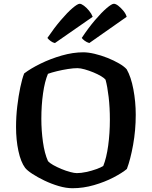

<svg xmlns="http://www.w3.org/2000/svg" viewBox="-20 -997 804 1017"><path d="M364 0Q330 0 291 -11.5Q252 -23 215.5 -40.5Q179 -58 151.5 -76Q124 -94 113 -108Q90 -139 77.5 -197.5Q65 -256 65 -324Q65 -380 71.5 -434.5Q78 -489 87.5 -534.5Q97 -580 108 -608Q142 -634 195 -660Q248 -686 307.5 -703Q367 -720 421 -720Q447 -720 481 -712Q515 -704 549 -690.5Q583 -677 610.5 -661Q638 -645 651 -630Q674 -590 686.5 -524Q699 -458 699 -389Q699 -307 685 -229.5Q671 -152 652 -102Q627 -81 581 -57Q535 -33 478 -16.5Q421 0 364 0ZM387 -80Q409 -80 437 -86Q465 -92 490 -101Q515 -110 527 -118Q544 -160 553 -225.5Q562 -291 562 -363Q562 -427 555.5 -483Q549 -539 539 -575Q533 -583 515.5 -593.5Q498 -604 475 -613.5Q452 -623 429 -629.5Q406 -636 390 -636Q369 -636 340 -631.5Q311 -627 282 -620Q253 -613 234 -606Q217 -566 208 -502.5Q199 -439 199 -368Q199 -306 207.5 -245Q216 -184 234 -144Q242 -134 261.5 -123Q281 -112 305 -102Q329 -92 351.5 -86Q374 -80 387 -80ZM453 -769Q439 -773 428 -781.5Q417 -790 413 -796Q448 -849 483 -890Q518 -931 545 -954Q572 -977 583 -977Q593 -977 606.5 -966.5Q620 -956 633 -940.5Q646 -925 651 -908ZM271 -769Q260 -771 249 -779Q238 -787 231 -796Q267 -849 302 -890Q337 -931 364 -954Q391 -977 402 -977Q411 -977 425 -966.5Q439 -956 452 -940Q465 -924 471 -908Z"/></svg>

Font: Texturina SemiBold
Style: Regular
Weight: 600
Designer: Guillermo Torres Carreño
Foundry: Omnibus-Type
Version: Version 1.002; ttfautohint (v1.8.3)